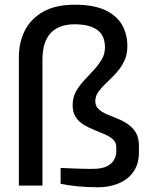

<svg xmlns="http://www.w3.org/2000/svg" viewBox="-20 -787 630 814"><path d="M396 7Q348 7 305 2.5Q262 -2 237 -8V-75Q262 -74 298 -72.5Q334 -71 372 -71Q413 -71 435 -83Q457 -95 465 -112Q473 -129 473 -143V-163Q473 -183 459.5 -195.5Q446 -208 425.5 -217Q405 -226 381 -235.5Q357 -245 336 -257.5Q315 -270 301.5 -290Q288 -310 288 -341Q288 -374 302 -399Q316 -424 336.5 -446Q357 -468 377 -489.5Q397 -511 411 -534.5Q425 -558 425 -586Q425 -637 392 -660.5Q359 -684 297 -684Q229 -684 194.5 -646.5Q160 -609 160 -535V0H60V-544Q60 -607 85 -657Q110 -707 162.5 -737Q215 -767 297 -767Q378 -767 427 -743.5Q476 -720 498 -680.5Q520 -641 520 -592Q520 -555 506.5 -527.5Q493 -500 473 -478Q453 -456 432.5 -437Q412 -418 398 -399Q384 -380 384 -358Q384 -338 397.5 -325Q411 -312 432 -303Q453 -294 477 -284.5Q501 -275 521.5 -261Q542 -247 555.5 -225.5Q569 -204 569 -170V-141Q569 -101 554 -72.5Q539 -44 514 -26.5Q489 -9 458 -1Q427 7 396 7Z"/></svg>

Font: Exo Thin Medium
Style: Regular
Weight: 500
Version: Version 2.000